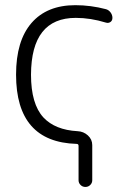

<svg xmlns="http://www.w3.org/2000/svg" viewBox="-20 -576 492 753"><path d="M420.9 -505.9Q420.9 -495.1 413.1 -489.7Q405.3 -484.4 395.5 -487.3Q335 -505.9 277.3 -505.9Q102.5 -505.9 101.6 -283.2Q101.6 -168 150.4 -115.2Q196.3 -66.4 284.2 -61.5Q307.6 -60.5 324.7 -44.9Q341.8 -29.3 341.8 -6.8V130.9Q341.8 141.6 334 149.4Q326.2 157.2 314.9 157.2Q303.7 157.2 295.9 149.4Q288.1 141.6 288.1 130.9V-3.9Q288.1 -11.7 280.3 -11.7Q43 -18.6 43 -283.2Q43 -416 103.5 -485.8Q164.1 -555.7 275.4 -555.7Q335.9 -555.7 395.5 -540Q406.2 -537.1 413.6 -527.3Q420.9 -517.6 420.9 -505.9Z"/></svg>

Font: irohamaru Light
Style: Regular
Weight: 200
Designer: [Source Han Sans]
Ryoko NISHIZUKA  (kana & ideographs); Paul D. Hunt (Latin, Greek & Cyrillic); Wenlong ZHANG  (bopomofo
Version: Version 1.01